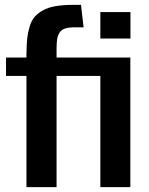

<svg xmlns="http://www.w3.org/2000/svg" viewBox="-20 -774 618 794"><path d="M89.4 0V-460H4.9V-536.1H89.4V-552.2Q89.8 -588.9 92.5 -614.3Q95.2 -639.6 102.5 -664.1Q109.9 -688.5 123 -703.9Q136.2 -719.2 157.5 -731.2Q178.7 -743.2 209.5 -748.5Q240.2 -753.9 281.7 -753.9H314.9L325.7 -661.1H291.5Q265.6 -661.1 250.2 -656.5Q234.9 -651.9 226.8 -639.9Q218.8 -627.9 216.3 -612.3Q213.9 -596.7 213.9 -569.3V-536.1H519V0H395V-460H213.9V0ZM395 -614.7V-724.1H519.5V-614.7Z"/></svg>

Font: Oxygen
Style: Bold
Weight: 700
Designer: vernon adams
Foundry: Vernon Adams
Version: Version 0.2.3 webfont; ttfautohint (v0.93.3-1d66) -l 8 -r 50